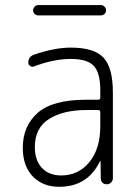

<svg xmlns="http://www.w3.org/2000/svg" viewBox="-20 -715 540 745"><path d="M372.1 -695.3Q379.9 -695.3 385.7 -689Q391.6 -682.6 391.6 -674.8Q391.6 -667 385.7 -661.1Q379.9 -655.3 372.1 -655.3H127.9Q120.1 -655.3 114.3 -661.1Q108.4 -667 108.4 -674.8Q108.4 -682.6 114.3 -689Q120.1 -695.3 127.9 -695.3ZM315.4 -288.1Q225.6 -288.1 170.4 -253.4Q115.2 -218.8 115.2 -144.5Q115.2 -92.8 142.6 -63.5Q169.9 -34.2 217.8 -34.2Q284.2 -34.2 326.7 -85.9Q369.1 -137.7 369.1 -224.6V-279.3Q369.1 -288.1 360.4 -288.1ZM210 9.8Q145.5 9.8 106.9 -30.8Q68.4 -71.3 68.4 -141.6Q68.4 -225.6 126 -276.9Q183.6 -328.1 315.4 -328.1H360.4Q369.1 -328.1 369.1 -335.9V-365.2Q369.1 -432.6 343.8 -459.5Q318.4 -486.3 254.9 -486.3Q188.5 -486.3 111.3 -457Q104.5 -454.1 97.2 -459Q89.8 -463.9 89.8 -471.7Q89.8 -495.1 112.3 -502.9Q191.4 -530.3 254.9 -530.3Q344.7 -530.3 381.3 -491.7Q418 -453.1 418 -355.5V-23.4Q418 -13.7 411.1 -6.8Q404.3 0 394 0Q383.8 0 377.4 -6.3Q371.1 -12.7 371.1 -23.4L370.1 -89.8Q370.1 -90.8 369.1 -90.8Q368.2 -90.8 368.2 -89.8Q320.3 9.8 210 9.8Z"/></svg>

Font: Rounded-X Mgen+ 1m light
Style: Regular
Weight: 200
Designer: [Source Han Sans]
Ryoko NISHIZUKA  (kana & ideographs); Paul D. Hunt (Latin, Greek & Cyrillic); Wenlong ZHANG  (bopomofo
Version: Version 1.059.20150602